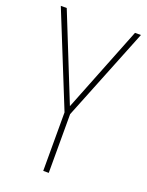

<svg xmlns="http://www.w3.org/2000/svg" viewBox="-136 -783 651 851"><g transform="rotate(20 189.0 -357.0)"><path d="M190 -310 350 -714H378L203 -277V0H177V-276L0 -714H28Z"/></g></svg>

Font: Noto Sans Bengali Condensed Thin
Style: Regular
Weight: 100
Width: 3
Designer: Joana Ranito - Universal Thirst; Jelle Bosma - Monotype Design Team
Foundry: Universal Thirst ehf.
Version: Version 3.000; ttfautohint (v1.8.4.7-5d5b)